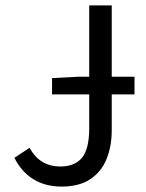

<svg xmlns="http://www.w3.org/2000/svg" viewBox="-20 -676 539 708"><path d="M172 -328V-388L267 -393H476V-328ZM207 12Q148 12 104 -14.5Q60 -41 33 -94L89 -131Q109 -95 137.5 -78.5Q166 -62 202 -62Q256 -62 282.5 -94.5Q309 -127 309 -203V-656H392V-195Q392 -138 373.5 -91Q355 -44 314 -16Q273 12 207 12Z"/></svg>

Font: Source Sans 3
Style: Regular
Weight: 400
Designer: Paul D. Hunt
Foundry: Adobe
Version: Version 3.046;hotconv 1.0.118;makeotfexe 2.5.65603